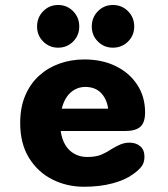

<svg xmlns="http://www.w3.org/2000/svg" viewBox="-20 -720 659 751"><path d="M308.5 10.5Q241.5 10.5 184.5 -18.2Q127.5 -47 93.2 -102.8Q59 -158.5 59 -239Q59 -299.5 78.5 -345.8Q98 -392 132.5 -423.5Q167 -455 212.5 -471.2Q258 -487.5 310 -487.5Q379.5 -487.5 433 -461.2Q486.5 -435 517 -388.2Q547.5 -341.5 547.5 -280.5Q547.5 -240.5 528.8 -224Q510 -207.5 469 -207.5H217.5Q222 -175 235.8 -152.5Q249.5 -130 271.5 -118Q293.5 -106 320.5 -106Q356 -106 377.5 -115.5Q399 -125 416.5 -137Q433.5 -147.5 450.5 -154.8Q467.5 -162 487 -162Q512 -162 528.5 -148Q545 -134 545 -107Q545 -82 532 -66.8Q519 -51.5 499.5 -38Q469.5 -16 420 -2.8Q370.5 10.5 308.5 10.5ZM221.5 -295H403Q397.5 -333.5 374.8 -356.8Q352 -380 313.5 -380Q292 -380 273.5 -370.2Q255 -360.5 241.8 -341.8Q228.5 -323 221.5 -295ZM207.5 -533.5Q173 -533.5 149 -557.5Q125 -581.5 125 -616Q125 -652 149 -676.2Q173 -700.5 207.5 -700.5Q242 -700.5 266 -676.2Q290 -652 290 -616Q290 -581.5 266 -557.5Q242 -533.5 207.5 -533.5ZM421.5 -533.5Q387 -533.5 363 -557.5Q339 -581.5 339 -616Q339 -652 363 -676.2Q387 -700.5 421.5 -700.5Q456.5 -700.5 480.8 -676.2Q505 -652 505 -616Q505 -581.5 480.8 -557.5Q456.5 -533.5 421.5 -533.5Z"/></svg>

Font: Sono ExtraLight Monospace
Style: Bold
Weight: 700
Version: Version 2.112